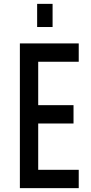

<svg xmlns="http://www.w3.org/2000/svg" viewBox="-20 -975 470 995"><path d="M388 -750V-655H178V-430H361V-335H178V-95H388V0H83V-750ZM172.5 -835V-955H252.5V-835Z"/></svg>

Font: Mohave Medium
Style: Regular
Weight: 500
Designer: Gumpita Rahayu
Foundry: Tokotype
Version: Version 2.003